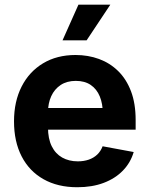

<svg xmlns="http://www.w3.org/2000/svg" viewBox="-20 -787 636 818"><path d="M309.3 10.7Q225.7 10.7 165.2 -23.6Q104.6 -57.8 72.2 -120.8Q39.7 -183.8 39.7 -270.1Q39.7 -354.4 72 -418Q104.2 -481.5 163.2 -517.1Q222.2 -552.7 301.9 -552.7Q355.4 -552.7 401.9 -535.7Q448.3 -518.7 483.4 -484.3Q518.5 -449.9 538.2 -398Q557.9 -346 557.9 -275.8V-234.7H99.8V-326.9H486.6L418.1 -302.2Q418.1 -344.8 405.1 -376.3Q392.1 -407.7 366.5 -425.1Q341 -442.4 303 -442.4Q265 -442.4 238.5 -424.9Q212.1 -407.3 198.3 -377.2Q184.5 -347.1 184.5 -308.7V-243.8Q184.5 -196.4 200.3 -164.2Q216.2 -132 244.9 -115.8Q273.7 -99.6 311.6 -99.6Q337.2 -99.6 358.2 -106.9Q379.2 -114.2 394.3 -128.5Q409.3 -142.9 417.2 -163.8L549.6 -139.3Q536.4 -94.1 503.8 -60.4Q471.1 -26.6 422 -8Q372.8 10.7 309.3 10.7ZM246.4 -615.1 314.2 -767.1H450L349 -615.1Z"/></svg>

Font: Adwaita Sans
Style: Regular
Weight: 400
Designer: Rasmus Andersson
Foundry: rsms
Version: Version 4.001;git-9221beed3